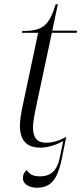

<svg xmlns="http://www.w3.org/2000/svg" viewBox="-20 -679 380 896"><path d="M153 197C220 197 249 154 268 64L289 -40C253 -21 224 -13 195 -13C153 -13 134 -36 134 -86C134 -107 140 -141 151 -193L222 -526H338L340 -536H224L250 -659H240C207 -555 178 -535 84 -534L82 -526H158L87 -191C77 -146 73 -115 73 -92C73 -28 101 10 168 10C201 10 240 -1 275 -21L258 61C244 125 209 144 167 144C133 144 118 134 105 115C92 125 87 136 87 153C87 177 111 197 153 197Z"/></svg>

Font: Noto Serif Display Light
Style: Italic
Weight: 300
Italic angle: -12°
Designer: Monotype Design Team
Foundry: Monotype Imaging Inc.
Version: Version 2.009